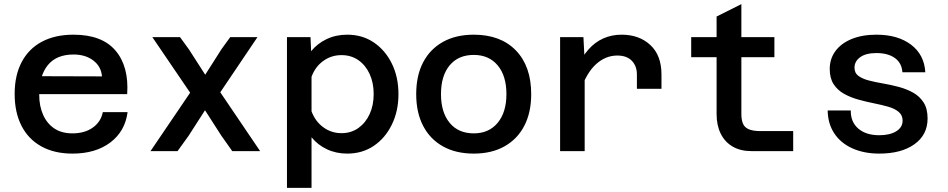

<svg xmlns="http://www.w3.org/2000/svg" viewBox="-20 -732 4590 930"><path d="M331 12Q244 12 181 -22.5Q118 -57 84.5 -122Q51 -187 51 -277Q51 -367 85 -431.5Q119 -496 183 -530Q247 -564 336 -564Q474 -564 539.5 -487Q605 -410 596 -276H146L147 -363L474 -362Q470 -410 432 -439Q394 -468 336 -468Q254 -468 212 -417Q170 -366 170 -272Q170 -218 189 -175.5Q208 -133 243.5 -109.5Q279 -86 331 -86Q390 -86 429.5 -114Q469 -142 478 -189H598Q586 -96 514.5 -42Q443 12 331 12Z M1047 -285 1240 0H1105L1052 -75L973 -198L894 -75L840 0H709L901 -283L718 -552H852L895 -493L974 -370L1053 -494L1095 -552H1227Z M1662 -564Q1735 -564 1790.5 -526.5Q1846 -489 1878 -424Q1910 -359 1910 -276Q1910 -194 1878 -128.5Q1846 -63 1790.5 -25.5Q1735 12 1662 12Q1608 12 1563.5 -9Q1519 -30 1489 -67V178H1370V-552H1484L1487 -484Q1517 -521 1562 -542.5Q1607 -564 1662 -564ZM1634 -87Q1681 -87 1716 -112Q1751 -137 1770.5 -179.5Q1790 -222 1790 -276Q1790 -331 1770.5 -373.5Q1751 -416 1716 -440.5Q1681 -465 1634 -465Q1585 -465 1546 -437Q1507 -409 1489 -360V-193Q1507 -144 1546 -115.5Q1585 -87 1634 -87Z M2275 12Q2188 12 2125.5 -23Q2063 -58 2029.5 -122.5Q1996 -187 1996 -276Q1996 -366 2029.5 -430Q2063 -494 2125.5 -529Q2188 -564 2275 -564Q2405 -564 2479 -487.5Q2553 -411 2553 -276Q2553 -187 2519.5 -122.5Q2486 -58 2423.5 -23Q2361 12 2275 12ZM2275 -86Q2348 -86 2390.5 -137Q2433 -188 2433 -276Q2433 -365 2390.5 -415.5Q2348 -466 2275 -466Q2200 -466 2158 -415.5Q2116 -365 2116 -276Q2116 -188 2158 -137Q2200 -86 2275 -86Z M3065 -302V-371Q3065 -412 3040.5 -437.5Q3016 -463 2970 -463Q2914 -463 2868 -422Q2822 -381 2791 -293L2776 -405Q2799 -457 2830.5 -492.5Q2862 -528 2902.5 -546Q2943 -564 2991 -564Q3076 -564 3130 -514Q3184 -464 3184 -371V-302ZM2693 0V-552H2806L2812 -435V0Z M3620 0Q3567 0 3529 -22Q3491 -44 3471 -84.5Q3451 -125 3451 -179V-652L3571 -712V-179Q3571 -154 3578 -135Q3585 -116 3605.5 -106.5Q3626 -97 3665 -97H3822V0ZM3328 -455V-552H3731V-455Z M4239 12Q4165 12 4108.5 -13.5Q4052 -39 4021 -86Q3990 -133 3989 -197H4101Q4100 -141 4137.5 -109Q4175 -77 4239 -77Q4290 -77 4321 -96Q4352 -115 4352 -148Q4352 -174 4333 -190Q4314 -206 4282.5 -215Q4251 -224 4213.5 -231.5Q4176 -239 4138 -249.5Q4100 -260 4068.5 -277.5Q4037 -295 4018 -324Q3999 -353 3999 -398Q3999 -447 4026.5 -484.5Q4054 -522 4105 -543Q4156 -564 4225 -564Q4329 -564 4393 -515.5Q4457 -467 4462 -382H4351Q4348 -427 4314.5 -451Q4281 -475 4225 -475Q4174 -475 4146.5 -455Q4119 -435 4119 -404Q4119 -378 4138.5 -364Q4158 -350 4189 -342Q4220 -334 4258 -327.5Q4296 -321 4333.5 -311Q4371 -301 4402.5 -283.5Q4434 -266 4453.5 -236Q4473 -206 4473 -158Q4473 -79 4409.5 -33.5Q4346 12 4239 12Z"/></svg>

Font: Azeret Mono Thin Medium
Style: Regular
Weight: 500
Version: Version 1.002